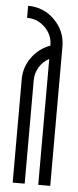

<svg xmlns="http://www.w3.org/2000/svg" viewBox="-53 -746 316 776"><g transform="rotate(5 105.5 -358.5)"><path d="M132.9 -564.8Q132.9 -607.7 102.5 -638.1Q72.1 -668.5 29.2 -668.5V-717.2Q92.5 -717.2 137 -672.6Q181.6 -628.1 181.6 -564.8V0H132.9V-510.6Q107.9 -497.7 92.9 -473.1Q77.9 -448.6 77.9 -419V0H29.2V-419Q29.2 -468.6 58.1 -508.3Q87 -548.1 132.9 -564.8Z"/></g></svg>

Font: Marapfhont
Style: Book
Weight: 400
Version: Version 0.15